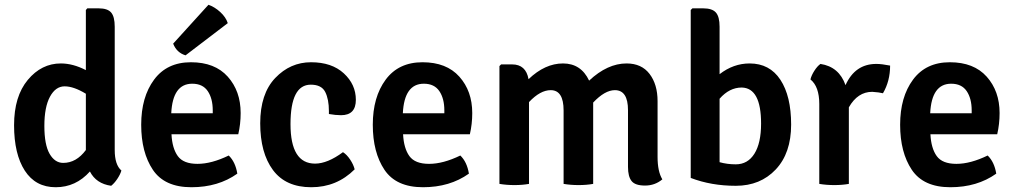

<svg xmlns="http://www.w3.org/2000/svg" viewBox="-20 -771 4254 805"><path d="M235 -505Q286 -505 340 -477V-729L346 -736H394Q431 -736 446 -718.5Q461 -701 461 -659V-142Q461 -80 489 -56Q484 -39 471.5 -20.5Q459 -2 446 8Q383 -1 357 -52Q298 14 213.5 14Q129 14 84 -55.5Q39 -125 39 -246Q39 -367 96.5 -436Q154 -505 235 -505ZM245 -88Q300 -88 340 -142V-378Q289 -409 251 -409Q213 -409 189.5 -365.5Q166 -322 166 -243Q166 -164 188 -126Q210 -88 245 -88Z M979 -208H699Q702 -149 725.5 -116.5Q749 -84 808 -84Q867 -84 939 -119Q967 -92 975 -43Q895 14 782.5 14Q670 14 621 -59Q572 -132 572 -248Q572 -364 626 -437Q680 -510 780.5 -510Q881 -510 935 -449.5Q989 -389 989 -297Q989 -251 979 -208ZM786 -420Q704 -420 698 -296H872V-308Q872 -358 851 -389Q830 -420 786 -420ZM706 -588 854 -751Q880 -742 903.5 -720.5Q927 -699 935 -674L758 -539Q721 -550 706 -588Z M1359 -293Q1359 -299 1359 -305Q1359 -355 1343.5 -385.5Q1328 -416 1283 -416Q1198 -416 1198 -250.5Q1198 -85 1301 -85Q1353 -85 1418 -133Q1434 -123 1448 -102Q1462 -81 1467 -61Q1392 14 1285 14Q1178 14 1124.5 -58Q1071 -130 1071 -254Q1071 -378 1134 -444Q1197 -510 1284 -510Q1371 -510 1421.5 -463.5Q1472 -417 1472 -352.5Q1472 -288 1410 -288Q1387 -288 1359 -293Z M1950 -208H1670Q1673 -149 1696.5 -116.5Q1720 -84 1779 -84Q1838 -84 1910 -119Q1938 -92 1946 -43Q1866 14 1753.5 14Q1641 14 1592 -59Q1543 -132 1543 -248Q1543 -364 1597 -437Q1651 -510 1751.5 -510Q1852 -510 1906 -449.5Q1960 -389 1960 -297Q1960 -251 1950 -208ZM1757 -420Q1675 -420 1669 -296H1843V-308Q1843 -358 1822 -389Q1801 -420 1757 -420Z M2343 -308Q2343 -393 2289 -393Q2245 -393 2198 -343V0Q2170 5 2137 5Q2104 5 2074 0V-494L2081 -501H2127Q2185 -501 2196 -439Q2265 -505 2340.5 -505Q2416 -505 2450 -433Q2527 -505 2607 -505Q2670 -505 2703.5 -461Q2737 -417 2737 -347V-113Q2737 -52 2757 -19Q2726 7 2684.5 7Q2643 7 2628 -12Q2613 -31 2613 -71V-309Q2613 -393 2558 -393Q2516 -393 2467 -341V0Q2439 5 2406 5Q2373 5 2343 0Z M2876 -25V-729L2883 -736H2929Q2966 -736 2981.5 -718.5Q2997 -701 2997 -659V-460Q3055 -505 3123 -505Q3207 -505 3252 -436.5Q3297 -368 3297 -248.5Q3297 -129 3232.5 -60.5Q3168 8 3065 8Q2962 8 2876 -25ZM3090 -404Q3038 -404 2997 -357V-91Q3029 -82 3065 -82Q3115 -82 3143 -126.5Q3171 -171 3171 -253Q3171 -402 3090 -404Z M3378 -438Q3382 -455 3394.5 -474.5Q3407 -494 3420 -503Q3498 -491 3525 -414Q3565 -503 3654 -503Q3677 -503 3712 -496Q3712 -431 3682 -380Q3667 -384 3637 -386Q3576 -386 3539 -321V0Q3511 5 3478 5Q3445 5 3415 0V-335Q3415 -408 3378 -438Z M4161 -208H3881Q3884 -149 3907.5 -116.5Q3931 -84 3990 -84Q4049 -84 4121 -119Q4149 -92 4157 -43Q4077 14 3964.5 14Q3852 14 3803 -59Q3754 -132 3754 -248Q3754 -364 3808 -437Q3862 -510 3962.5 -510Q4063 -510 4117 -449.5Q4171 -389 4171 -297Q4171 -251 4161 -208ZM3968 -420Q3886 -420 3880 -296H4054V-308Q4054 -358 4033 -389Q4012 -420 3968 -420Z"/></svg>

Font: Signika Negative
Style: Semibold
Weight: 600
Designer: Anna Giedrys
Foundry: Anna Giedrys
Version: Version 1.001